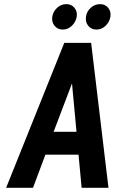

<svg xmlns="http://www.w3.org/2000/svg" viewBox="-20 -891 545 911"><path d="M9.1 0H136.6L195.4 -157.1H352.6L367.3 0H494.7L412.4 -687.7H285ZM234.4 -265.7 321.6 -495.3 343 -265.7ZM278 -750.7Q301.9 -750.7 320.8 -768.5Q339.7 -786.3 344.1 -812.1Q347.6 -837 333.1 -854.2Q318.6 -871.4 294.7 -871.4Q270.1 -871.4 251.2 -854.2Q232.3 -837 228.1 -812.1Q224.4 -786.3 238.9 -768.5Q253.4 -750.7 278 -750.7ZM438.1 -750.7Q462 -750.7 480.8 -768.5Q499.6 -786.3 504 -812.1Q507.4 -837 493.1 -854.2Q478.7 -871.4 454.9 -871.4Q430 -871.4 410.7 -854.2Q391.4 -837 388 -812.1Q384.3 -786.3 398.8 -768.5Q413.3 -750.7 438.1 -750.7Z"/></svg>

Font: Secuela ExtLt
Style: Italic
Weight: 200
Italic angle: -8°
Designer: Fernando Haro
Foundry: deFharo
Version: Version 1.704